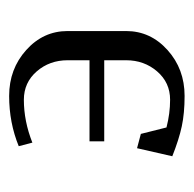

<svg xmlns="http://www.w3.org/2000/svg" viewBox="-22 -402 424 420"><g transform="rotate(90 190.0 -192.0)"><path d="M47.9 -127.9V-255.9Q47.9 -309.1 89.4 -346.4Q130.9 -383.8 189.9 -383.8Q227.5 -383.8 256.1 -377.7Q284.7 -371.6 321.8 -356.9L304.2 -279.8L272.9 -288.1L258.8 -344.2Q228 -352.1 198.2 -352.1Q160.6 -352.1 136.2 -323.7Q111.8 -295.4 111.8 -255.9V-208H289.1V-175.8H111.8V-127.9Q111.8 -88.4 136.2 -60.3Q160.6 -32.2 198.2 -32.2Q245.1 -32.2 292 -50.8L299.8 -21Q248.5 0 189.9 0Q130.9 0 89.4 -37.4Q47.9 -74.7 47.9 -127.9Z"/></g></svg>

Font: Gawaa
Style: Regular
Weight: 400
Designer: T. Christopher White
Version: Version 1.0